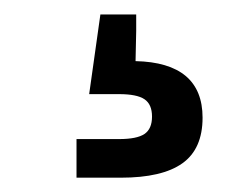

<svg xmlns="http://www.w3.org/2000/svg" viewBox="-20 -43 333 267"><path d="M86.4 204.1V150.4H145.5Q170.4 150.4 180.9 143.3Q191.4 136.2 191.4 119.1Q191.4 102.1 180.9 95Q170.4 87.9 145.5 87.9H104L119.6 -22.9H169.4V0L168.5 42Q214.8 43 238.3 62.7Q261.7 82.5 261.7 120.6Q261.7 164.1 233.6 184.1Q205.6 204.1 147.9 204.1Z"/></svg>

Font: Inter 18pt Medium
Style: Regular
Weight: 500
Designer: Rasmus Andersson
Foundry: rsms
Version: Version 4.001;git-66647c0bb